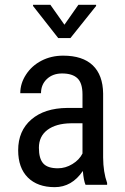

<svg xmlns="http://www.w3.org/2000/svg" viewBox="-20 -770 519 800"><path d="M336.4 0H426.3V-7.8C415.5 -37.8 410 -73.1 409.7 -113.8V-380.4C409 -431.8 394.6 -470.9 366.5 -497.8C338.3 -524.7 297.2 -538.1 243.2 -538.1C210 -538.1 179.9 -531.1 152.8 -517.1C125.8 -503.1 104.3 -483.8 88.4 -459.2C72.4 -434.7 64.5 -408.9 64.5 -381.8H150.9C150.9 -405.6 159 -425.2 175.3 -440.7C191.6 -456.1 212.7 -463.9 238.8 -463.9C267.4 -463.9 288.7 -457.2 302.7 -443.8C316.7 -430.5 323.7 -408 323.7 -376.5V-320.3H260.3C196.8 -319.7 146.8 -303.5 110.4 -272C73.9 -240.4 55.7 -197.8 55.7 -144C55.7 -95.2 69.1 -57.4 95.9 -30.5C122.8 -3.7 160.2 9.8 208 9.8C255.5 9.8 294.6 -12.7 325.2 -57.6C327.5 -30.6 331.2 -11.4 336.4 0ZM221.2 -68.8C192.5 -68.8 172.2 -75.6 160.2 -89.1C148.1 -102.6 142.1 -124.3 142.1 -154.3C142.1 -186.2 154 -211 177.7 -228.8C201.5 -246.5 233.9 -255.7 274.9 -256.3H323.7V-130.4C314.9 -112.8 300.9 -98.1 281.7 -86.4C262.5 -74.7 242.4 -68.8 221.2 -68.8ZM248.5 -667 189.9 -750H117.7V-745.1L222.7 -611.3H273.4L380.4 -745.1V-750H306.6Z"/></svg>

Font: Roboto Condensed
Style: Regular
Weight: 400
Designer: Google
Version: Version 2.134; 2016